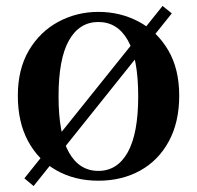

<svg xmlns="http://www.w3.org/2000/svg" viewBox="-20 -592 663 646"><path d="M558 -547 93 34 62 8 527 -572ZM311 16Q232 16 170.5 -18.5Q109 -53 74.5 -117Q40 -181 40 -270Q40 -359 77 -422Q114 -485 176 -518.5Q238 -552 311 -552Q385 -552 447 -519Q509 -486 546 -423Q583 -360 583 -270Q583 -181 548 -116.5Q513 -52 451.5 -18Q390 16 311 16ZM311 -17Q375 -17 410 -80Q445 -143 445 -268Q445 -395 410 -456.5Q375 -518 311 -518Q247 -518 212 -456Q177 -394 177 -268Q177 -141 212 -79Q247 -17 311 -17Z"/></svg>

Font: Noto Serif TC ExtraLight
Style: Bold
Weight: 700
Version: Version 2.002-H1;hotconv 1.1.0;makeotfexe 2.6.0